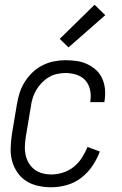

<svg xmlns="http://www.w3.org/2000/svg" viewBox="-20 -782 515 810"><path d="M197 8Q168 8 140.5 2Q113 -4 91 -18Q69 -32 53.5 -54.5Q38 -77 31 -103Q24 -129 25 -157.5Q26 -186 30 -215L51 -340Q55 -365 62.5 -389Q70 -413 83.5 -435Q97 -457 116 -475.5Q135 -494 158.5 -506Q182 -518 207 -523Q232 -528 256 -528Q281 -528 304.5 -524.5Q328 -521 349 -511Q370 -501 386.5 -485.5Q403 -470 412 -449Q421 -428 423 -404.5Q425 -381 421 -356L420 -351H361V-355Q365 -379 360 -402.5Q355 -426 340.5 -442.5Q326 -459 303.5 -466.5Q281 -474 256 -474Q239 -474 220.5 -470Q202 -466 185.5 -456Q169 -446 155.5 -432Q142 -418 132.5 -401.5Q123 -385 117.5 -367Q112 -349 110 -331L89 -206Q86 -186 85 -166.5Q84 -147 88 -128.5Q92 -110 101.5 -94Q111 -78 125.5 -67Q140 -56 158.5 -51Q177 -46 197 -46Q221 -46 246 -54Q271 -62 291 -78Q311 -94 325.5 -116.5Q340 -139 349 -162L401 -143Q390 -112 370.5 -83Q351 -54 323.5 -32.5Q296 -11 262.5 -1.5Q229 8 197 8ZM269 -582 232 -618 379 -762 424 -718Z"/></svg>

Font: Iosevka QP Light
Style: Italic
Weight: 300
Italic angle: -9°
Designer: Belleve Invis
Foundry: Belleve Invis
Version: Version 20.0.0; ttfautohint (v1.8.4)